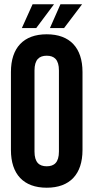

<svg xmlns="http://www.w3.org/2000/svg" viewBox="-20 -868 436 896"><path d="M141 -539C141 -590 163 -608 198 -608C233 -608 255 -590 255 -539V-161C255 -110 233 -92 198 -92C163 -92 141 -110 141 -161ZM31 -168C31 -55 90 8 198 8C306 8 365 -55 365 -168V-532C365 -645 306 -708 198 -708C90 -708 31 -645 31 -532ZM132 -848 82 -737H149L232 -848ZM262 -848 213 -737H279L363 -848Z"/></svg>

Font: Bebas Neue
Style: Bold
Weight: 700
Designer: Ryoichi Tsunekawa
Foundry: Ryoichi Tsunekawa
Version: Version 1.300